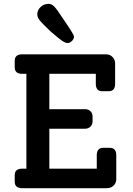

<svg xmlns="http://www.w3.org/2000/svg" viewBox="-20 -984 695 1004"><path d="M243 -821Q202 -860 188.5 -876.5Q175 -893 175 -909Q175 -932 193 -948Q211 -964 234 -964Q250 -964 264 -949.5Q278 -935 310 -886Q367 -803 367 -793Q367 -781 356.5 -770Q346 -759 333 -759Q322 -759 305 -770.5Q288 -782 243 -821ZM554 -211Q588 -211 588 -172V-47Q588 -27 574 -13.5Q560 0 540 0H96Q57 0 57 -34V-68Q57 -102 96 -102H118V-598H96Q57 -598 57 -632V-666Q57 -700 96 -700H534Q555 -700 568.5 -686Q582 -672 582 -652V-546Q582 -507 548 -507H515Q481 -507 481 -546V-598H238V-413H426Q442 -413 453 -402.5Q464 -392 464 -376V-349Q464 -333 453 -322Q442 -311 426 -311H238V-102H486V-172Q486 -211 520 -211Z"/></svg>

Font: Solway Medium
Style: Regular
Weight: 500
Designer: Mariya V. Pigoulevskaya
Foundry: The Northern Block Ltd.
Version: Version 1.000;hotconv 1.0.109;makeotfexe 2.5.65596